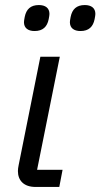

<svg xmlns="http://www.w3.org/2000/svg" viewBox="-20 -741 398 761"><path d="M117 -618C150 -618 167 -635 173 -665C175 -676 176 -681 176 -686C176 -709 160 -721 134 -721C101 -721 84 -704 78 -674C76 -663 75 -658 75 -653C75 -630 91 -618 117 -618ZM299 -618C332 -618 349 -635 355 -665C357 -676 358 -681 358 -686C358 -709 342 -721 316 -721C283 -721 266 -704 260 -674C258 -663 257 -658 257 -653C257 -630 273 -618 299 -618ZM228 -68H127L217 -516H140L54 -87C52 -77 51 -70 51 -63C51 -26 74 0 121 0H215Z"/></svg>

Font: LVC Sans
Style: Italic
Weight: 400
Italic angle: -11.31°
Designer: Mike Abbink, Paul van der Laan, Pieter van Rosmalen
Foundry: Bold Monday
Version: Version 3.0